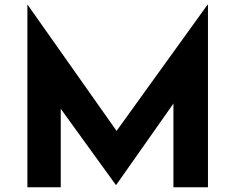

<svg xmlns="http://www.w3.org/2000/svg" viewBox="-20 -786 988 806"><path d="M95 0V-766H96L505 -186L443 -200L851 -766H853V0H708V-439L717 -364L468 -10H466L210 -364L235 -433V0Z"/></svg>

Font: Josefin Sans Thin
Style: Bold
Weight: 700
Version: Version 2.000